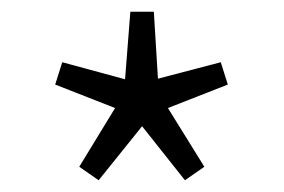

<svg xmlns="http://www.w3.org/2000/svg" viewBox="-20 -809 483 327"><path d="M148 -502 222 -594 295 -502 328 -525 266 -625 368 -665 356 -703 249 -675 242 -789H202L193 -674L86 -703L74 -665L176 -625L115 -525Z"/></svg>

Font: Noto Sans CJK Light
Style: Regular
Weight: 300
Designer: Ryoko NISHIZUKA (kana & ideographs); Paul D. Hunt (Latin, Greek & Cyrillic); Wenlong ZHANG (bopomofo); Sandoll Communica
Foundry: Adobe Systems Incorporated
Version: Version 1.000;PS 1;hotconv 1.0.78;makeotf.lib2.5.61930